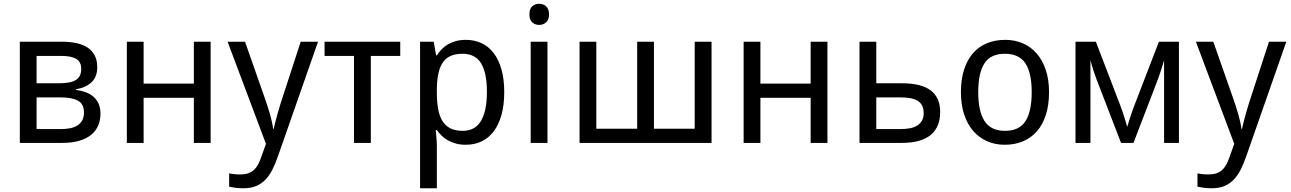

<svg xmlns="http://www.w3.org/2000/svg" viewBox="-20 -757 6838 1017"><path d="M495.1 -400.9Q495.1 -350.1 465.1 -321.5Q435.1 -293 382.8 -284.2V-280.8Q410.2 -277.3 433.8 -268.6Q457.5 -259.8 474.9 -244.9Q492.2 -230 502.2 -207.8Q512.2 -185.5 512.2 -154.8Q512.2 -122.1 500.7 -93.8Q489.3 -65.4 464.6 -44.4Q439.9 -23.4 401.1 -11.7Q362.3 0 307.1 0H85V-536.1H306.2Q346.7 -536.1 381.3 -529.3Q416 -522.5 441.2 -506.8Q466.3 -491.2 480.7 -465.1Q495.1 -439 495.1 -400.9ZM424.8 -161.1Q424.8 -206.1 393.1 -223.6Q361.3 -241.2 298.8 -241.2H173.8V-73.2H300.8Q328.1 -73.2 350.8 -77.6Q373.5 -82 389.9 -92.3Q406.2 -102.5 415.5 -119.4Q424.8 -136.2 424.8 -161.1ZM410.2 -392.1Q410.2 -429.7 383.5 -445.3Q356.9 -460.9 304.2 -460.9H173.8V-315.9H289.1Q319.3 -315.9 341.8 -319.6Q364.3 -323.2 379.6 -332Q395 -340.8 402.6 -355.5Q410.2 -370.1 410.2 -392.1Z M740.7 -536.1V-314H1006.8V-536.1H1095.7V0H1006.8V-238.8H740.7V0H651.9V-536.1Z M1185.5 -536.1H1277.8L1382.8 -236.8Q1389.6 -217.3 1396.7 -195.8Q1403.8 -174.3 1409.9 -152.8Q1416 -131.3 1420.4 -111.3Q1424.8 -91.3 1426.8 -74.2H1429.7Q1432.1 -86.4 1437.5 -107.4Q1442.9 -128.4 1449.5 -152.1Q1456.1 -175.8 1463.1 -198.7Q1470.2 -221.7 1475.6 -237.8L1572.8 -536.1H1664.6L1452.6 69.8Q1439 109.4 1423.1 140.9Q1407.2 172.4 1386.2 194.3Q1365.2 216.3 1336.9 228.3Q1308.6 240.2 1269.5 240.2Q1244.1 240.2 1225.6 237.5Q1207 234.9 1193.8 231.9V161.1Q1204.1 163.6 1219.7 165.3Q1235.4 167 1252.4 167Q1275.9 167 1293 161.4Q1310.1 155.8 1322.8 145Q1335.4 134.3 1344.5 118.7Q1353.5 103 1360.8 83L1388.7 4.9Z M2100.1 -460.9H1944.3V0H1855V-460.9H1699.2V-536.1H2100.1Z M2447.3 9.8Q2418.5 9.8 2395 3.4Q2371.6 -2.9 2352.8 -13.4Q2334 -23.9 2319.6 -38.1Q2305.2 -52.2 2293.9 -67.9H2288.1Q2289.6 -51.3 2291 -36.1Q2292 -23.4 2293 -10Q2293.9 3.4 2293.9 11.2V240.2H2205.1V-536.1H2277.3L2290 -463.9H2293.9Q2305.2 -481 2319.3 -495.8Q2333.5 -510.7 2352.3 -521.7Q2371.1 -532.7 2394.5 -539.3Q2418 -545.9 2447.3 -545.9Q2493.2 -545.9 2530.8 -528.3Q2568.4 -510.7 2595 -475.8Q2621.6 -440.9 2636.2 -389.2Q2650.9 -337.4 2650.9 -269Q2650.9 -200.2 2636.2 -148.2Q2621.6 -96.2 2595 -61Q2568.4 -25.9 2530.8 -8.1Q2493.2 9.8 2447.3 9.8ZM2430.2 -472.2Q2393.1 -472.2 2367.4 -460.9Q2341.8 -449.7 2325.9 -426.8Q2310.1 -403.8 2302.5 -369.6Q2294.9 -335.4 2293.9 -289.1V-269Q2293.9 -219.7 2300.5 -181.4Q2307.1 -143.1 2323 -116.9Q2338.9 -90.8 2365.2 -77.4Q2391.6 -64 2431.2 -64Q2497.1 -64 2528.1 -117.2Q2559.1 -170.4 2559.1 -270Q2559.1 -371.6 2528.1 -421.9Q2497.1 -472.2 2430.2 -472.2Z M2879.9 0H2791V-536.1H2879.9ZM2784.2 -681.2Q2784.2 -710.4 2799.1 -723.6Q2814 -736.8 2835.9 -736.8Q2846.7 -736.8 2856.2 -733.6Q2865.7 -730.5 2872.8 -723.6Q2879.9 -716.8 2884 -706.3Q2888.2 -695.8 2888.2 -681.2Q2888.2 -652.8 2872.8 -638.9Q2857.4 -625 2835.9 -625Q2814 -625 2799.1 -638.7Q2784.2 -652.3 2784.2 -681.2Z M3443.8 -75.2H3659.7V-536.1H3749V0H3049.8V-536.1H3138.7V-75.2H3355V-536.1H3443.8Z M4007.8 -536.1V-314H4273.9V-536.1H4362.8V0H4273.9V-238.8H4007.8V0H3918.9V-536.1Z M4621.6 -315.9H4756.8Q4860.4 -315.9 4910.2 -277.8Q4960 -239.7 4960 -164.1Q4960 -126.5 4948.5 -96.2Q4937 -65.9 4912.4 -44.4Q4887.7 -22.9 4848.9 -11.5Q4810.1 0 4754.9 0H4532.7V-536.1H4621.6ZM4621.6 -241.2V-73.2H4748.5Q4775.9 -73.2 4798.6 -77.4Q4821.3 -81.5 4837.6 -91.6Q4854 -101.6 4863.3 -117.7Q4872.6 -133.8 4872.6 -157.2Q4872.6 -181.2 4864.5 -197.3Q4856.4 -213.4 4840.6 -223.1Q4824.7 -232.9 4801.3 -237.1Q4777.8 -241.2 4746.6 -241.2Z M5536.6 -269Q5536.6 -202.1 5520.3 -150.1Q5503.9 -98.1 5473.4 -62.7Q5442.9 -27.3 5399.4 -8.8Q5356 9.8 5301.8 9.8Q5251.5 9.8 5209 -8.8Q5166.5 -27.3 5135.5 -62.7Q5104.5 -98.1 5087.2 -150.1Q5069.8 -202.1 5069.8 -269Q5069.8 -335.4 5086.2 -387Q5102.5 -438.5 5132.8 -473.9Q5163.1 -509.3 5206.8 -527.6Q5250.5 -545.9 5304.7 -545.9Q5355 -545.9 5397.5 -527.6Q5439.9 -509.3 5470.9 -473.9Q5502 -438.5 5519.3 -387Q5536.6 -335.4 5536.6 -269ZM5161.6 -269Q5161.6 -167 5195.1 -115.5Q5228.5 -64 5303.7 -64Q5378.9 -64 5411.9 -115.5Q5444.8 -167 5444.8 -269Q5444.8 -371.1 5411.4 -421.6Q5377.9 -472.2 5302.7 -472.2Q5227.5 -472.2 5194.6 -421.6Q5161.6 -371.1 5161.6 -269Z M6224.6 0H6146V-438Q6143.1 -427.7 6138.9 -413.8Q6134.8 -399.9 6129.9 -385.5Q6125 -371.1 6120.6 -357.9Q6116.2 -344.7 6112.8 -335.9L5983.9 0H5918L5788.6 -335.9Q5786.1 -342.3 5782 -354.2Q5777.8 -366.2 5772.9 -380.6Q5768.1 -395 5763.7 -410.2Q5759.3 -425.3 5755.9 -438V0H5676.8V-536.1H5784.7L5915 -195.8Q5921.4 -179.2 5926.8 -162.8Q5932.1 -146.5 5936.8 -131.8Q5941.4 -117.2 5945.1 -105Q5948.7 -92.8 5950.7 -85Q5953.6 -93.3 5957 -105.2Q5960.4 -117.2 5965.1 -131.6Q5969.7 -146 5975.1 -161.9Q5980.5 -177.7 5986.8 -193.8L6118.7 -536.1H6224.6Z M6314.5 -536.1H6406.7L6511.7 -236.8Q6518.6 -217.3 6525.6 -195.8Q6532.7 -174.3 6538.8 -152.8Q6544.9 -131.3 6549.3 -111.3Q6553.7 -91.3 6555.7 -74.2H6558.6Q6561 -86.4 6566.4 -107.4Q6571.8 -128.4 6578.4 -152.1Q6585 -175.8 6592 -198.7Q6599.1 -221.7 6604.5 -237.8L6701.7 -536.1H6793.5L6581.5 69.8Q6567.9 109.4 6552 140.9Q6536.1 172.4 6515.1 194.3Q6494.1 216.3 6465.8 228.3Q6437.5 240.2 6398.4 240.2Q6373 240.2 6354.5 237.5Q6335.9 234.9 6322.8 231.9V161.1Q6333 163.6 6348.6 165.3Q6364.3 167 6381.3 167Q6404.8 167 6421.9 161.4Q6439 155.8 6451.7 145Q6464.4 134.3 6473.4 118.7Q6482.4 103 6489.7 83L6517.6 4.9Z"/></svg>

Font: Genotype
Style: Regular
Weight: 400
Foundry: Ascender Corporation
Version: Version 1.00